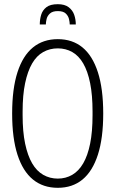

<svg xmlns="http://www.w3.org/2000/svg" viewBox="-20 -885 551 917"><path d="M256 12Q186 12 137.5 -27.5Q89 -67 63.5 -146Q38 -225 38 -343Q38 -461 63.5 -540Q89 -619 137.5 -658.5Q186 -698 256 -698Q326 -698 374 -658.5Q422 -619 447.5 -540Q473 -461 473 -343Q473 -225 447.5 -146Q422 -67 374 -27.5Q326 12 256 12ZM256 -32Q294 -32 325 -50Q356 -68 377.5 -105Q399 -142 410.5 -199Q422 -256 422 -335V-352Q422 -431 410.5 -488Q399 -545 377.5 -582Q356 -619 325 -636.5Q294 -654 256 -654Q218 -654 186.5 -636.5Q155 -619 133.5 -582Q112 -545 100 -488Q88 -431 88 -352V-335Q88 -256 100 -199Q112 -142 133.5 -105Q155 -68 186.5 -50Q218 -32 256 -32ZM170 -768Q170 -792 176.5 -814Q183 -836 201.5 -850.5Q220 -865 256 -865Q289 -865 308 -850.5Q327 -836 334.5 -814Q342 -792 342 -768H313Q313 -779 309.5 -794Q306 -809 294 -820.5Q282 -832 256 -832Q231 -832 218.5 -820.5Q206 -809 202.5 -794Q199 -779 199 -768Z"/></svg>

Font: Archivo ExtraCondensed Thin
Style: Regular
Weight: 250
Width: 2
Designer: Hector Gatti
Foundry: Omnibus-Type
Version: Version 2.001